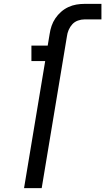

<svg xmlns="http://www.w3.org/2000/svg" viewBox="-20 -755 543 990"><path d="M104 215 213 -440H142V-520H226L236 -580Q239 -601 246 -621.5Q253 -642 265.5 -660.5Q278 -679 295 -694Q312 -709 332.5 -718.5Q353 -728 374 -731.5Q395 -735 415 -735H503V-655H416Q399 -655 382 -649Q365 -643 353 -630Q341 -617 334 -600.5Q327 -584 325 -567L195 215Z"/></svg>

Font: Iosevka SS18 Medium
Style: Italic
Weight: 500
Italic angle: -9°
Monospace: yes
Designer: Belleve Invis
Foundry: Belleve Invis
Version: Version 25.1.1; ttfautohint (v1.8.4)